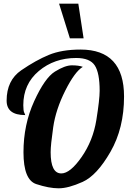

<svg xmlns="http://www.w3.org/2000/svg" viewBox="-20 -1020 705 1046"><path d="M360.8 -811 301.8 -1000H406.7L435.5 -811ZM117.2 -393.1Q16.1 -393.1 16.1 -471.7Q16.1 -582.5 95.9 -637.2Q175.8 -691.9 246.1 -720.9Q316.4 -750 418.9 -750Q655.8 -750 655.8 -494.1Q655.8 -321.8 581.8 -192.9Q507.8 -64 430.2 -29.1Q352.5 5.9 299.8 5.9Q247.1 5.9 177.5 -17.1Q107.9 -40 107.9 -190.4Q107.9 -340.8 166 -468.3Q224.1 -595.7 279.1 -629.9Q334 -664.1 371.6 -664.1Q409.2 -664.1 431.2 -655.8Q387.7 -629.9 335.7 -526.6Q283.7 -423.3 269.8 -326.4Q255.9 -229.5 255.9 -190.9Q255.9 -75.2 314 -75.2Q362.3 -75.2 424.6 -164.6Q486.8 -253.9 504.9 -366.2Q522.9 -478.5 522.9 -525.4Q522.9 -622.1 496.6 -663.1Q470.2 -704.1 395 -704.1Q275.9 -704.1 191.4 -633.1Q106.9 -562 106.9 -446.8Q106.9 -416.5 112.1 -406.2Q117.2 -396 117.2 -393.1Z"/></svg>

Font: Lobster-Regular
Style: Regular
Weight: 400
Designer: Pablo Impallari
Foundry: Pablo Impallari
Version: Version 1.007; ttfautohint (v1.1) -l 8 -r 50 -G 50 -x 14 -D 